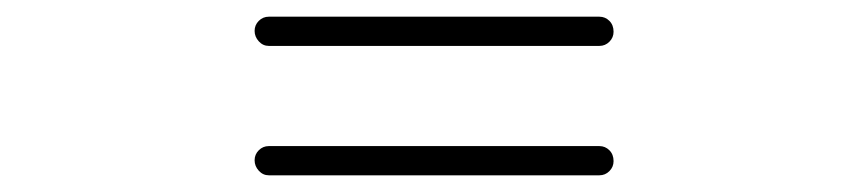

<svg xmlns="http://www.w3.org/2000/svg" viewBox="-20 -495 1040 230"><path d="M285 -458Q285 -465 290 -470Q295 -475 302 -475H698Q705 -475 710 -470Q715 -465 715 -457Q715 -450 710 -445Q705 -440 698 -440H302Q295 -440 290 -445.5Q285 -451 285 -458ZM285 -303Q285 -310 290 -315Q295 -320 302 -320H698Q705 -320 710 -315Q715 -310 715 -302Q715 -295 710 -290Q705 -285 698 -285H302Q295 -285 290 -290.5Q285 -296 285 -303Z"/></svg>

Font: Chiron GoRound TC N
Style: Regular
Weight: 350
Designer: Ryoko NISHIZUKA 西塚涼子 (kana, bopomofo & ideographs); Paul D. Hunt (Latin, Greek & Cyrillic); Sandoll Communications 산돌커뮤니
Foundry: Adobe
Version: Version 1.000;hotconv 1.1.1;makeotfexe 2.6.0